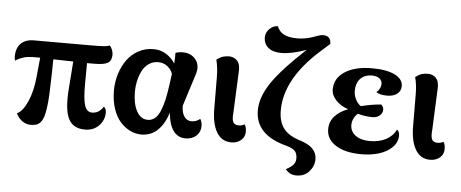

<svg xmlns="http://www.w3.org/2000/svg" viewBox="-57 -886 2925 1217"><g transform="rotate(5 1405.5 -278.0)"><path d="M502.9 15.1Q427.2 15.1 398.2 -42.7Q369.1 -100.6 378.9 -231.9L392.1 -408.2L265.1 -411.1L263.2 -306.2Q261.7 -236.3 259.5 -189.5Q257.3 -142.6 252.2 -104.7Q247.1 -66.9 240.2 -45.4Q233.4 -23.9 221.4 -9.5Q209.5 4.9 195.1 10Q180.7 15.1 159.2 15.1Q99.1 15.1 64.9 -49.8Q103 -67.9 131.8 -134.3Q160.6 -200.7 168.9 -290L181.2 -414.1H141.1Q105 -414.1 78.6 -406.7Q52.2 -399.4 23.9 -381.8Q20 -393.6 20 -407.2Q20 -460.9 49.3 -490.5Q78.6 -520 131.8 -520H494.1Q554.2 -520 577.9 -522Q601.6 -523.9 613.8 -529.8Q623 -521.5 629.6 -504.6Q636.2 -487.8 636.2 -472.2Q636.2 -435.5 612.5 -420.7Q588.9 -405.8 526.9 -405.8H480L479 -273.9Q478.5 -176.8 491.7 -136.5Q504.9 -96.2 538.1 -96.2Q584 -96.2 609.9 -140.1Q616.7 -136.2 621.3 -126.2Q626 -116.2 626 -105Q626 -55.7 591.8 -20.3Q557.6 15.1 502.9 15.1Z M861.8 15.1Q824.2 15.1 789.6 -2Q754.9 -19 726.8 -50.8Q698.7 -82.5 681.9 -133.5Q665 -184.6 665 -247.1Q665 -302.7 680.9 -353.8Q696.8 -404.8 725.3 -444.3Q753.9 -483.9 797.4 -507.3Q840.8 -530.8 893.1 -530.8Q939 -530.8 974.4 -507.8Q1009.8 -484.9 1030.8 -451.2Q1034.2 -496.6 1032.7 -519Q1050.8 -526.9 1079.1 -526.9Q1132.3 -526.9 1161.9 -489.5Q1191.4 -452.1 1172.9 -394L1107.9 -189.9Q1107.9 -146.5 1125.2 -121.3Q1142.6 -96.2 1170.9 -96.2Q1201.7 -96.2 1226.1 -116.2Q1237.8 -96.2 1237.8 -71.8Q1237.8 -33.2 1211.2 -9Q1184.6 15.1 1142.1 15.1Q1093.8 15.1 1064.9 -24.9Q1036.1 -64.9 1030.8 -138.2Q979.5 15.1 861.8 15.1ZM797.9 -252Q797.9 -175.3 823.7 -128.2Q849.6 -81.1 894 -81.1Q920.4 -81.1 939.9 -97.4Q959.5 -113.8 973.4 -147.2Q987.3 -180.7 996.6 -222.4Q1005.9 -264.2 1013.7 -324.2L1022 -384.8Q1011.7 -413.6 987.1 -432.4Q962.4 -451.2 929.7 -451.2Q895.5 -451.2 868.9 -432.4Q842.3 -413.6 827.4 -383.1Q812.5 -352.5 805.2 -319.1Q797.9 -285.6 797.9 -252Z M1434.6 15.1Q1372.1 15.1 1340.3 -39.6Q1308.6 -94.2 1308.6 -189L1307.6 -384.8Q1307.6 -452.1 1294.4 -499Q1315.4 -515.1 1333.3 -521Q1351.1 -526.9 1373.5 -526.9Q1405.8 -526.9 1426.3 -504.2Q1446.8 -481.4 1442.9 -433.1L1431.6 -174.8Q1427.2 -132.8 1436 -114.5Q1444.8 -96.2 1472.7 -96.2Q1492.7 -96.2 1508.8 -106Q1520.5 -91.3 1520.5 -59.1Q1520.5 -26.4 1495.6 -5.6Q1470.7 15.1 1434.6 15.1Z M1863.3 188Q1818.8 188 1794.4 153.8Q1824.7 138.2 1839.6 121.6Q1854.5 105 1854.5 81.1Q1854.5 51.3 1841.1 35.2Q1827.6 19 1790.5 7.8L1763.2 0Q1584.5 -54.2 1584.5 -202.1Q1584.5 -284.7 1645.5 -376.5Q1706.5 -468.3 1859.4 -610.8Q1766.6 -577.1 1700.2 -577.1Q1647.9 -577.1 1618.2 -601.1Q1588.4 -625 1588.4 -667Q1588.4 -697.3 1611.6 -720.7Q1634.8 -744.1 1664.6 -744.1Q1678.7 -709.5 1709.2 -693.8Q1739.7 -678.2 1792.5 -678.2Q1843.8 -678.2 1890.6 -694.8Q1897.5 -697.3 1908.9 -701.2Q1920.4 -705.1 1926.5 -707.3Q1932.6 -709.5 1940.7 -711.2Q1948.7 -712.9 1955.6 -712.9Q2005.4 -712.9 2005.4 -661.1L1943.4 -606Q1729.5 -413.6 1729.5 -214.8Q1729.5 -145 1759.8 -103Q1790 -61 1858.4 -38.1L1876.5 -32.2Q1975.6 0.5 1975.6 75.2Q1975.6 118.2 1945.1 153.1Q1914.6 188 1863.3 188Z M2263.2 18.1Q2160.2 18.1 2099.6 -19.8Q2039.1 -57.6 2039.1 -122.1Q2039.1 -169.9 2070.1 -204.6Q2101.1 -239.3 2154.3 -258.8Q2106 -274.9 2075.9 -306.9Q2045.9 -338.9 2045.9 -376Q2045.9 -446.8 2110.6 -488.8Q2175.3 -530.8 2282.2 -530.8Q2375.5 -530.8 2427.7 -505.1Q2480 -479.5 2480 -434.1Q2480 -403.3 2456.1 -384.8Q2432.1 -366.2 2393.1 -366.2Q2343.8 -366.2 2323.2 -382.8Q2336.4 -393.1 2343.8 -408Q2351.1 -422.9 2351.1 -437Q2351.1 -459.5 2332.8 -472.2Q2314.5 -484.9 2287.1 -484.9Q2239.3 -484.9 2212.6 -456.3Q2186 -427.7 2186 -377Q2186 -353 2198 -327.1Q2210 -301.3 2231.9 -285.2Q2297.4 -301.8 2361.3 -307.1Q2376 -290.5 2376 -275.9Q2376 -253.4 2358.2 -237.8Q2340.3 -222.2 2311 -222.2Q2264.6 -222.2 2218.3 -235.8Q2202.6 -222.7 2192.9 -202.6Q2183.1 -182.6 2183.1 -162.1Q2183.1 -120.6 2216.8 -95.2Q2250.5 -69.8 2309.1 -69.8Q2367.2 -69.8 2410.6 -92.5Q2454.1 -115.2 2474.1 -157.2Q2490.2 -146 2490.2 -121.1Q2490.2 -76.7 2456.3 -44.2Q2422.4 -11.7 2371.8 3.2Q2321.3 18.1 2263.2 18.1Z M2699.7 15.1Q2637.2 15.1 2605.5 -39.6Q2573.7 -94.2 2573.7 -189L2572.8 -384.8Q2572.8 -452.1 2559.6 -499Q2580.6 -515.1 2598.4 -521Q2616.2 -526.9 2638.7 -526.9Q2670.9 -526.9 2691.4 -504.2Q2711.9 -481.4 2708 -433.1L2696.8 -174.8Q2692.4 -132.8 2701.2 -114.5Q2710 -96.2 2737.8 -96.2Q2757.8 -96.2 2773.9 -106Q2785.6 -91.3 2785.6 -59.1Q2785.6 -26.4 2760.7 -5.6Q2735.8 15.1 2699.7 15.1Z"/></g></svg>

Font: Arima
Style: Bold
Weight: 700
Designer: Joana Correia and Natanael Gama
Foundry: NDISCOVER
Version: Version 1.100;Glyphs 3.1.2 (3151)